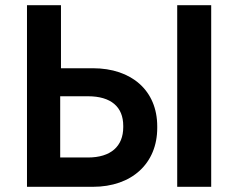

<svg xmlns="http://www.w3.org/2000/svg" viewBox="-20 -720 918 740"><path d="M84 0H338C488 0 586 -90 586 -227V-233C586 -371 487 -457 338 -457H215V-700H84ZM663 0H794V-700H663ZM212 -113V-349H319C408 -349 455 -308 455 -235V-230C455 -156 407 -113 319 -113Z"/></svg>

Font: Fixel Display SemiBold
Style: Regular
Weight: 600
Designer: AlfaBravo + MacPaw
Foundry: Kyrylo Tkachov, Marchela Mozhyna, Serhii Makarenko, Maria Weinstein, Zakhar Kryvoshyya
Version: Version 1.211